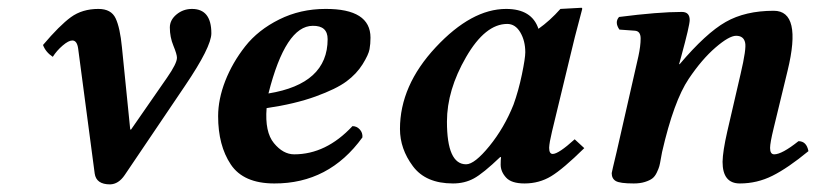

<svg xmlns="http://www.w3.org/2000/svg" viewBox="-20 -467 2127 499"><path d="M318.4 -130.9 320.3 -129.9 414.1 -265.1Q439.9 -302.2 439.9 -316.9Q439.9 -325.7 430.7 -348.1Q421.4 -370.6 421.4 -395.5Q421.4 -415 438.7 -429.4Q456.1 -443.8 479 -443.8Q529.3 -443.8 529.3 -380.4Q529.3 -345.2 460.9 -244.1L304.2 -12.2Q288.1 11.7 266.1 12.2Q230 12.2 226.1 -16.1L183.1 -340.8Q180.2 -361.8 168 -361.8Q158.2 -361.8 142.8 -348.6Q127.4 -335.4 117.2 -319.3Q98.6 -331.5 91.8 -350.1Q134.8 -400.9 164.3 -422.4Q193.8 -443.8 235.8 -443.8Q269 -443.8 280.5 -419.4Q292 -395 296.9 -344.2Z M831.5 -365.2Q831.5 -400.4 793 -399.9Q722.2 -399.9 677.7 -224.1Q831.5 -249 831.5 -365.2ZM942.9 -369.1Q942.9 -353 940.4 -339.1Q938 -325.2 922.4 -300Q906.7 -274.9 880.4 -255.4Q854 -235.8 800.3 -216.3Q746.6 -196.8 672.9 -186Q668 -124 691.9 -95Q715.8 -65.9 744.6 -65.9Q827.6 -65.9 896 -139.2Q907.2 -139.2 915 -130.6Q922.9 -122.1 921.9 -109.9Q835 10.3 692.9 9.8Q612.8 9.8 579.8 -39.6Q546.9 -88.9 546.9 -165Q546.9 -209 565.4 -256.6Q584 -304.2 617.4 -346.7Q650.9 -389.2 705.8 -416.5Q760.7 -443.8 825.7 -443.8Q942.9 -444.3 942.9 -369.1Z M1314.5 -194.8Q1327.6 -231 1336.4 -273.4Q1345.2 -315.9 1345.2 -331.1Q1345.2 -360.8 1332.3 -382.8Q1319.3 -404.8 1298.3 -404.8Q1241.2 -404.8 1191.4 -318.8Q1141.6 -232.9 1141.6 -150.9Q1141.6 -40 1191.4 -40Q1213.4 -40 1252 -87.4Q1290.5 -134.8 1314.5 -194.8ZM1281.2 -39.1Q1281.2 -52.2 1282.2 -58.1L1280.3 -59.1Q1235.4 -16.1 1211.4 -3.2Q1187.5 9.8 1157.2 9.8Q1086.4 9.8 1053 -35.2Q1019.5 -80.1 1019.5 -131.8Q1019.5 -244.6 1112.5 -344.2Q1205.6 -443.8 1295.4 -443.8Q1362.3 -443.8 1379.4 -392.1Q1409.2 -413.1 1436.5 -443.8L1491.2 -446.8Q1493.2 -446.8 1493.2 -443.8Q1470.7 -359.9 1461.9 -320.8L1414.6 -125Q1407.7 -96.2 1407.2 -83Q1407.2 -66.9 1416.5 -66.9Q1431.6 -66.9 1473.6 -105L1498.5 -82Q1443.4 -27.8 1412.4 -9Q1381.3 9.8 1343.3 9.8Q1309.1 9.8 1295.2 -5.6Q1281.2 -21 1281.2 -39.1Z M1870.1 -125 1904.8 -274.9Q1920.4 -341.3 1916.5 -356.4Q1912.6 -374 1893.1 -374Q1875 -374 1839.6 -343.5Q1804.2 -313 1770 -262.2Q1731 -204.1 1700.7 -71.8Q1699.7 -67.4 1697.5 -54.4Q1695.3 -41.5 1693.6 -35.2Q1691.9 -28.8 1687 -18.6Q1682.1 -8.3 1675.3 -3.2Q1668.5 2 1656 5.9Q1643.6 9.8 1627 9.8Q1590.8 9.8 1580.3 3.4Q1569.8 -2.9 1569.8 -17.1Q1569.8 -19 1582.5 -71.8L1639.2 -320.8Q1645 -347.7 1645 -366.9Q1645 -386.2 1629.9 -387.2L1589.8 -390.1Q1576.7 -409.2 1588.9 -422.9Q1690.9 -436 1752 -436Q1772.5 -436 1772.5 -415Q1772.5 -400.9 1750.5 -320.3L1745.1 -300.8L1746.1 -299.8Q1814.9 -380.9 1866 -409.9Q1917 -439 1991 -439Q2064.9 -439 2026.9 -283.2L1990.7 -133.8Q1981.4 -95.7 1981.4 -82.5Q1981.4 -65.9 1992.2 -65.9Q2012.2 -65.9 2055.2 -100.1Q2076.2 -100.1 2081.1 -74.2Q2027.8 -30.3 1987.8 -10.3Q1947.8 9.8 1902.8 9.8Q1857.9 9.8 1857.9 -46.4Q1858.4 -73.7 1870.1 -125Z"/></svg>

Font: Linux Libertine
Style: Semibold Italic
Weight: 600
Italic angle: -11.5°
Designer: Philipp H. Poll
Foundry: Philipp H. Poll
Version: Version 5.1.2 ; ttfautohint (v0.9)